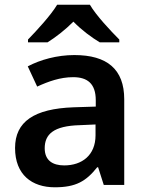

<svg xmlns="http://www.w3.org/2000/svg" viewBox="-20 -786 626 816"><path d="M362 -766H223C196 -721 136 -656 99 -618V-606H182C217 -628 256 -658 292 -694C327 -658 369 -627 404 -606H487V-618C450 -655 388 -721 362 -766ZM296 -552C222 -552 151 -532 98 -504L138 -418C186 -440 236 -458 291 -458C351 -458 387 -431 387 -360V-333L293 -330C125 -324 44 -269 44 -157C44 -43 116 10 213 10C303 10 346 -16 393 -75H397L421 0H508V-364C508 -492 435 -552 296 -552ZM319 -254 386 -257V-211C386 -126 328 -83 253 -83C204 -83 170 -104 170 -156C170 -215 207 -251 319 -254Z"/></svg>

Font: Noto Sans New Tai Lue Semibold
Style: Regular
Weight: 600
Designer: Monotype Design Team
Foundry: Monotype Imaging Inc.
Version: Version 2.004